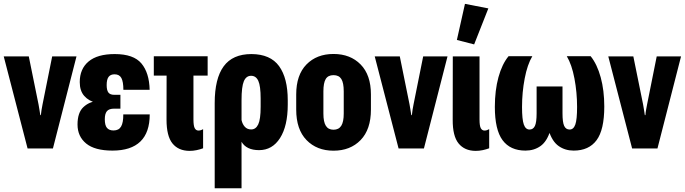

<svg xmlns="http://www.w3.org/2000/svg" viewBox="-23 -781 3603 1010"><path d="M-3.4 -484.4 122.1 0H255.4L379.4 -484.4H251.5L200.7 -231.4Q198.2 -218.3 195.6 -203.4Q192.9 -188.5 191.9 -175.3H189Q187 -188.5 184.6 -203.4Q182.1 -218.3 179.7 -231.9L128.4 -484.4Z M568.8 11.2Q666 11.2 715.3 -36.4Q764.6 -84 764.6 -179.2H625.5Q626 -136.2 614 -115.5Q602.1 -94.7 574.2 -94.7Q551.3 -94.7 539.8 -108.2Q528.3 -121.6 528.3 -153.8Q528.3 -182.6 539.3 -196Q550.3 -209.5 578.1 -209.5H610.4V-282.2H578.1Q556.2 -282.2 547.1 -294.4Q538.1 -306.6 538.1 -333.5Q538.1 -363.3 548.3 -376.7Q558.6 -390.1 579.6 -390.1Q605 -390.1 615.5 -370.6Q626 -351.1 626 -308.6H764.2Q762.2 -397.9 720.9 -447.3Q679.7 -496.6 580.6 -496.6Q489.3 -496.6 442.9 -457.5Q396.5 -418.5 396.5 -349.1Q396.5 -303.2 420.4 -276.1Q444.3 -249 486.8 -238.8V-249Q446.3 -246.1 415.5 -217.3Q384.8 -188.5 384.8 -126Q384.8 -63.5 430.2 -26.1Q475.6 11.2 568.8 11.2Z M786.1 -383.3H1069.3V-484.9H786.1ZM973.6 12.7Q993.2 12.7 1011.5 8.8Q1029.8 4.9 1045.4 -1V-101.6Q1039.6 -98.1 1033.4 -96.2Q1027.3 -94.2 1021 -94.2Q1008.3 -94.2 1001.5 -106.4Q994.6 -118.7 994.6 -152.8V-453.1H853.5L853 -151.9Q853 -64.9 884.3 -26.4Q915.5 12.2 973.6 12.7Z M1106.4 209.5H1247.6V-35.2Q1259.8 -13.7 1283 -2.4Q1306.2 8.8 1339.8 8.8Q1409.7 8.8 1450.2 -54.9Q1490.7 -118.7 1490.7 -230.5V-253.4Q1490.7 -370.1 1445.1 -433.1Q1399.4 -496.1 1299.8 -496.6Q1200.7 -496.6 1153.6 -432.1Q1106.4 -367.7 1106.4 -238.3ZM1298.3 -100.1Q1277.8 -100.1 1265.1 -113.8Q1252.4 -127.4 1247.6 -149.4V-253.9Q1247.6 -325.2 1259.8 -353.8Q1272 -382.3 1297.9 -382.3Q1323.7 -382.3 1335.9 -355.5Q1348.1 -328.6 1348.1 -262.7V-218.8Q1348.1 -153.3 1335.4 -126.7Q1322.8 -100.1 1298.3 -100.1Z M1535.2 -204.6Q1535.2 -100.1 1589.4 -44.2Q1643.6 11.7 1731.4 11.7Q1819.8 11.7 1874 -44.2Q1928.2 -100.1 1928.2 -204.6V-284.2Q1928.2 -386.7 1874 -441.9Q1819.8 -497.1 1731.4 -497.1Q1643.1 -497.1 1589.1 -441.9Q1535.2 -386.7 1535.2 -284.2ZM1678.2 -300.3Q1678.2 -344.7 1690.4 -365.2Q1702.6 -385.7 1731.4 -385.7Q1759.8 -385.7 1772.5 -365.5Q1785.2 -345.2 1785.2 -300.3V-183.6Q1785.2 -139.6 1772 -119.1Q1758.8 -98.6 1731.4 -98.6Q1704.1 -98.6 1691.2 -119.1Q1678.2 -139.6 1678.2 -183.6Z M1948.2 -484.4 2073.7 0H2207L2331.1 -484.4H2203.1L2152.3 -231.4Q2149.9 -218.3 2147.2 -203.4Q2144.5 -188.5 2143.6 -175.3H2140.6Q2138.7 -188.5 2136.2 -203.4Q2133.8 -218.3 2131.3 -231.9L2080.1 -484.4Z M2478.5 12.7Q2498 12.7 2516.4 8.8Q2534.7 4.9 2550.3 -1V-101.6Q2544.4 -98.1 2538.3 -96.2Q2532.2 -94.2 2525.9 -94.2Q2513.2 -94.2 2506.3 -106.4Q2499.5 -118.7 2499.5 -152.8V-484.4H2358.9L2358.4 -151.4Q2357.9 -64.9 2389.4 -26.4Q2420.9 12.2 2478.5 12.7ZM2471.2 -547.4 2545.9 -736.8 2422.9 -760.7 2380.4 -570.8Z M2741.2 11.2Q2786.6 11.2 2820.3 -12.7Q2854 -36.6 2871.6 -93.3H2863.8Q2881.8 -36.6 2915.8 -12.7Q2949.7 11.2 2994.6 11.2Q3074.7 11.2 3115.2 -43.5Q3155.8 -98.1 3155.8 -220.7Q3155.8 -305.2 3137 -374Q3118.2 -442.9 3084 -485.4H2958.5Q2984.9 -441.4 2998.8 -368.2Q3012.7 -294.9 3012.7 -218.3Q3012.7 -152.3 3003.4 -126Q2994.1 -99.6 2973.6 -99.6Q2953.6 -99.6 2944.8 -118.7Q2936 -137.7 2936 -184.6V-326.2H2799.8V-184.6Q2799.8 -137.2 2790.8 -118.4Q2781.7 -99.6 2762.7 -99.6Q2741.7 -99.6 2732.4 -126.2Q2723.1 -152.8 2723.1 -218.3Q2723.1 -294.9 2737.1 -368.2Q2751 -441.4 2777.3 -485.4H2652.3Q2618.2 -444.3 2599.1 -375Q2580.1 -305.7 2580.1 -218.3Q2580.1 -98.6 2620.6 -43.7Q2661.1 11.2 2741.2 11.2Z M3176.8 -484.4 3302.2 0H3435.5L3559.6 -484.4H3431.6L3380.9 -231.4Q3378.4 -218.3 3375.7 -203.4Q3373 -188.5 3372.1 -175.3H3369.1Q3367.2 -188.5 3364.7 -203.4Q3362.3 -218.3 3359.9 -231.9L3308.6 -484.4Z"/></svg>

Font: Roboto Flex
Style: wght 700 wdth 25 opsz 34 GRAD 0.00 slnt 0.00 XTRA 468 XOPQ 96 YOPQ 79 YTLC 514 YTUC 712 YTAS 750 YTDE -203.00 YTFI 738
Weight: 700
Width: 1
Designer: Berlow after Robertson
Foundry: Google
Version: Version 3.100